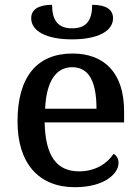

<svg xmlns="http://www.w3.org/2000/svg" viewBox="-20 -770 585 800"><path d="M280 -606C387 -606 451 -640 451 -694C451 -731 421 -750 364 -750C364 -685 340 -652 280 -652C222 -652 197 -685 197 -750C140 -750 110 -730 110 -694C110 -640 174 -606 280 -606ZM292 10C416 10 474 -47 474 -91C474 -110 464 -124 453 -129C429 -91 379 -56 310 -56C218 -56 169 -117 166 -260H497V-307C497 -466 415 -547 282 -547C136 -547 53 -452 53 -264C53 -91 140 10 292 10ZM382 -317H168C173 -429 212 -490 281 -490C355 -490 382 -422 382 -317Z"/></svg>

Font: Noto Serif Medium
Style: Regular
Weight: 500
Designer: Monotype Design Team
Foundry: Monotype Imaging Inc.
Version: Version 2.013